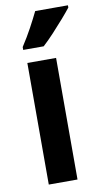

<svg xmlns="http://www.w3.org/2000/svg" viewBox="-88 -901 456 849"><g transform="rotate(-10 140.5 -476.0)"><path d="M189 -93H60V-639H189ZM281 -849Q267 -831 243.5 -804Q220 -777 193.5 -748.5Q167 -720 144 -699H52V-712Q78 -752 98 -789Q118 -826 134 -859H281Z"/></g></svg>

Font: Noto Sans Kannada UI ExtraCondensed
Style: Bold
Weight: 700
Width: 2
Designer: Jelle Bosma - Monotype Design Team
Foundry: Monotype Imaging Inc.
Version: Version 2.005; ttfautohint (v1.8.4.7-5d5b)